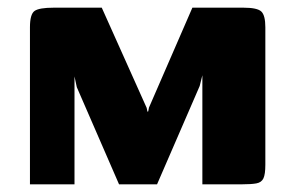

<svg xmlns="http://www.w3.org/2000/svg" viewBox="-20 -480 769 500"><path d="M58 0V-409Q58 -443 70 -451.5Q82 -460 120 -460H245L362 -199L364 -189L366 -190L368 -200L481 -460H614Q650 -460 660.5 -450Q671 -440 671 -409V-51Q671 -26 666 -15.5Q661 -5 648 -2.5Q635 0 610 0H507V-284L500 -256L389 0H290L180 -253L174 -281V0Z"/></svg>

Font: r_Genos
Style: Bold
Weight: 700
Designer: Robert E. Leuschke
Foundry: Robert E. Leuschke
Version: Version 2.000;June 29, 2024;FontCreator 14.0.0.2814 32-bit